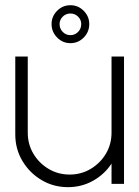

<svg xmlns="http://www.w3.org/2000/svg" viewBox="-20 -722 547 754"><path d="M40 -194V-500H89V-201Q89 -155.5 111.2 -118.2Q133.5 -81 170.8 -58.8Q208 -36.5 253.5 -36.5Q299 -36.5 336.2 -58.8Q373.5 -81 395.8 -118.2Q418 -155.5 418 -201V-500H467V0H418V-79.5Q390.5 -37.5 345.5 -12.2Q300.5 13 247 13Q190 13 143 -15Q96 -43 68 -90Q40 -137 40 -194ZM256.5 -552.5Q226 -552.5 204.2 -574.8Q182.5 -597 182.5 -627.5Q182.5 -657.5 204.2 -679.5Q226 -701.5 256.5 -701.5Q287 -701.5 308.8 -679.5Q330.5 -657.5 330.5 -627.5Q330.5 -596.5 308.8 -574.5Q287 -552.5 256.5 -552.5ZM256.5 -584Q274 -584 286.5 -596.5Q299 -609 299 -627.5Q299 -644.5 286.5 -656.8Q274 -669 256.5 -669Q239 -669 226.5 -656.8Q214 -644.5 214 -627.5Q214 -609 226.5 -596.5Q239 -584 256.5 -584Z"/></svg>

Font: Urbanist ExtraLight
Style: Regular
Weight: 200
Designer: Corey Hu
Foundry: Corey Hu
Version: Version 1.330; ttfautohint (v1.8.4.7-5d5b)